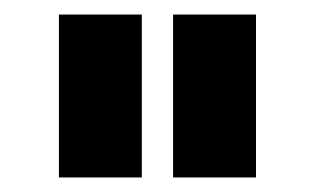

<svg xmlns="http://www.w3.org/2000/svg" viewBox="-20 -743 433 264"><path d="M61 -499V-723H175V-499ZM218 -723H332V-499H218Z"/></svg>

Font: YasnoRaleway
Style: Bold
Weight: 700
Designer: Matt McInerney, Pablo Impallari, Rodrigo Fuenzalida
Foundry: Matt McInerney, Pablo Impallari, Rodrigo Fuenzalida
Version: Version 4.026